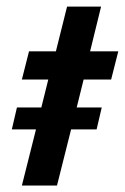

<svg xmlns="http://www.w3.org/2000/svg" viewBox="-20 -576 387 596"><path d="M47.9 0 91.7 -174.3H16.7L32.6 -242.4H108.3L129.9 -329.2H47.9L70.1 -416.7H153.5L188.2 -555.6H293.8L259.7 -416.7H347.2L325 -329.2H239.6L218.1 -242.4H295.8L279.9 -174.3H200.7L156.9 0Z"/></svg>

Font: Afacad SemiBold
Style: Italic
Weight: 600
Italic angle: -14°
Designer: Kristian Moeller
Foundry: Dicotype
Version: Version 1.000